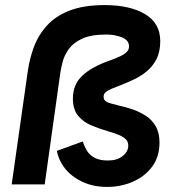

<svg xmlns="http://www.w3.org/2000/svg" viewBox="-20 -726 691 756"><path d="M403 10Q347 10 304.5 -10Q262 -30 236.5 -62Q211 -94 204 -132L306 -169Q311 -152 321.5 -134Q332 -116 352 -105Q372 -94 405 -94Q441 -94 463 -111.5Q485 -129 485 -153Q485 -169 474 -179Q463 -189 445 -196Q427 -203 406 -209Q375 -218 342.5 -231Q310 -244 288.5 -269Q267 -294 267 -338Q267 -393 304 -428Q341 -463 413 -488Q438 -497 454.5 -505Q471 -513 479.5 -522Q488 -531 488 -543Q488 -568 460 -579Q432 -590 399 -590Q339 -590 304 -574Q269 -558 251 -533Q233 -508 226.5 -482Q220 -456 217 -436L156 0H26L89 -443Q96 -494 113.5 -541Q131 -588 165 -625.5Q199 -663 254.5 -684.5Q310 -706 392 -706Q491 -706 551 -670.5Q611 -635 611 -564Q611 -522 596 -493Q581 -464 557 -444.5Q533 -425 506 -412.5Q479 -400 456 -391Q435 -383 419.5 -376.5Q404 -370 396 -363Q388 -356 388 -345Q388 -334 395.5 -328Q403 -322 417 -318.5Q431 -315 450 -310Q473 -305 500 -296Q527 -287 552 -271.5Q577 -256 592.5 -230Q608 -204 608 -165Q608 -108 578.5 -69Q549 -30 502 -10Q455 10 403 10Z"/></svg>

Font: Hanken Grotesk
Style: Bold Italic
Weight: 700
Italic angle: -8°
Designer: Alfredo Marco Pradil
Foundry: Hanken Design Co.
Version: Version 3.013